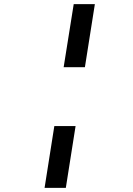

<svg xmlns="http://www.w3.org/2000/svg" viewBox="-20 -838 640 926"><path d="M335.5 -818H437.5L389.5 -514H287ZM242 -230H344.5L297.5 68H195Z"/></svg>

Font: JuliaMono Light
Style: Italic
Weight: 300
Italic angle: -9°
Monospace: yes
Designer: cormullion
Foundry: corm
Version: Version 0.054; ttfautohint (v1.8.4)